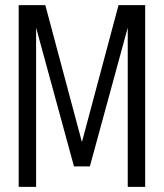

<svg xmlns="http://www.w3.org/2000/svg" viewBox="-20 -730 640 750"><path d="M269 -80 121 -622V0H53V-710H157L300 -175L443 -710H547V0H479V-622L331 -80Z"/></svg>

Font: Geist Mono Light
Style: Regular
Weight: 300
Monospace: yes
Designer: Basement.studio, Andrés Briganti, Mateo Zaragoza
Foundry: Basement.studio, Vercel, Andrés Briganti, Guido Ferreyra, Mateo Zaragoza
Version: Version 1.500; ttfautohint (v1.8.4.7-5d5b)